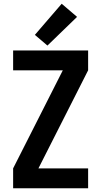

<svg xmlns="http://www.w3.org/2000/svg" viewBox="-20 -1004 540 1024"><path d="M50 0V-106L315 -629H50V-735H450V-629L185 -106H450V0ZM233 -761 166 -818 309 -984 391 -914Z"/></svg>

Font: Iosevka SS01
Style: Bold
Weight: 700
Monospace: yes
Designer: Belleve Invis
Foundry: Belleve Invis
Version: 2.3.3; ttfautohint (v1.8.3)